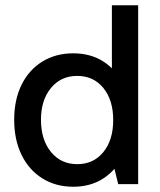

<svg xmlns="http://www.w3.org/2000/svg" viewBox="-20 -701 610 731"><path d="M259 10Q192 10 141 -22Q90 -54 62 -111.5Q34 -169 34 -245Q34 -321 62 -378Q90 -435 141 -466.5Q192 -498 259 -498Q325 -498 374 -466.5Q423 -435 450.5 -378Q478 -321 478 -245Q478 -169 450.5 -111.5Q423 -54 374 -22Q325 10 259 10ZM274 -76Q336 -76 373.5 -122Q411 -168 411 -244Q411 -320 373.5 -366Q336 -412 274 -412Q212 -412 174 -366Q136 -320 136 -245Q136 -169 174 -122.5Q212 -76 274 -76ZM430 0 406 -98H416V-376H406V-681H506V0Z"/></svg>

Font: Gabarito
Style: Regular
Weight: 400
Designer: Leandro Assis / Alvaro Franca / Felipe Casaprima
Foundry: Naipe Foundry
Version: Version 1.000